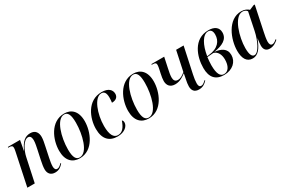

<svg xmlns="http://www.w3.org/2000/svg" viewBox="68 -1410 3361 2285"><g transform="rotate(-30 1748.5 -268.0)"><path d="M408 10C460 10 493 -14 522 -49L516 -57C495 -34 474 -16 451 -16C428 -16 416 -34 416 -68C416 -100 423 -137 431 -177L461 -320C470 -360 479 -405 479 -439C479 -495 454 -545 382 -545C311 -545 261 -505 215 -400H213L238 -536H71L69 -526H81C116 -526 129 -516 129 -490C129 -479 126 -461 122 -442L29 0H131L200 -322C217 -404 273 -516 335 -516C373 -516 378 -477 378 -449C378 -413 365 -358 360 -333L333 -207C322 -156 316 -117 316 -86C316 -27 349 10 408 10Z M748 10C934 10 1017 -201 1017 -345C1017 -487 942 -546 849 -546C660 -546 576 -339 576 -191C576 -55 645 10 748 10ZM751 0C703 0 675 -40 675 -151C675 -319 737 -536 843 -536C893 -536 917 -490 917 -382C917 -220 862 0 751 0Z M1267 10C1365 10 1419 -46 1419 -94C1419 -114 1412 -125 1403 -130C1375 -49 1339 -2 1278 -2C1218 -2 1186 -61 1186 -179C1186 -342 1255 -533 1352 -533C1391 -533 1411 -507 1412 -444C1412 -417 1410 -393 1407 -372C1470 -372 1495 -406 1495 -445C1495 -497 1458 -544 1361 -544C1166 -544 1085 -343 1085 -197C1085 -56 1154 10 1267 10Z M1696 10C1882 10 1965 -201 1965 -345C1965 -487 1890 -546 1797 -546C1608 -546 1524 -339 1524 -191C1524 -55 1593 10 1696 10ZM1699 0C1651 0 1623 -40 1623 -151C1623 -319 1685 -536 1791 -536C1841 -536 1865 -490 1865 -382C1865 -220 1810 0 1699 0Z M2385 10C2438 10 2472 -15 2501 -47L2495 -54C2465 -25 2449 -15 2430 -15C2404 -15 2395 -33 2395 -68C2395 -98 2401 -139 2410 -181L2486 -536H2383L2325 -263C2290 -233 2257 -214 2226 -214C2186 -214 2171 -238 2171 -277C2171 -309 2179 -349 2189 -395L2219 -536H2044L2042 -526H2057C2088 -526 2102 -518 2102 -491C2102 -476 2098 -455 2091 -422L2083 -386C2074 -345 2069 -313 2069 -287C2069 -229 2100 -185 2170 -185C2239 -185 2287 -222 2323 -249L2309 -179C2301 -142 2296 -108 2296 -83C2296 -30 2319 10 2385 10Z M2730 10C2846 10 2922 -62 2922 -154C2922 -246 2851 -278 2764 -287C2882 -305 2964 -346 2964 -440C2964 -509 2915 -546 2829 -546C2627 -546 2555 -341 2555 -186C2555 -56 2614 10 2730 10ZM2687 -287 2665 -285C2687 -426 2746 -536 2821 -536C2860 -536 2877 -507 2877 -462C2877 -374 2821 -300 2687 -287ZM2734 0C2683 0 2654 -47 2654 -168C2654 -196 2658 -247 2662 -275C2688 -276 2730 -281 2748 -282C2803 -267 2829 -212 2829 -146C2829 -60 2795 0 2734 0Z M3124 10C3193 10 3243 -44 3289 -168H3291C3286 -133 3281 -105 3281 -74C3281 -19 3308 10 3358 10C3410 10 3450 -19 3476 -43L3470 -53C3448 -32 3429 -20 3408 -20C3386 -20 3374 -39 3374 -75C3374 -106 3385 -167 3392 -197L3463 -535H3447L3383 -508C3361 -528 3329 -546 3281 -546C3096 -546 3006 -316 3006 -160C3006 -58 3042 10 3124 10ZM3160 -14C3127 -14 3106 -49 3106 -141C3106 -289 3176 -535 3293 -535C3317 -535 3340 -526 3354 -505L3304 -262C3279 -142 3217 -14 3160 -14Z"/></g></svg>

Font: Noto Serif Display Condensed Medium
Style: Italic
Weight: 500
Width: 3
Italic angle: -12°
Designer: Monotype Design Team
Foundry: Monotype Imaging Inc.
Version: Version 2.009